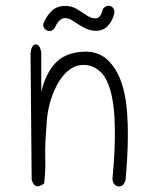

<svg xmlns="http://www.w3.org/2000/svg" viewBox="-20 -657 540 679"><path d="M88 -468Q91 -499 106 -500Q122 -500 126 -470V-332Q141 -396 175 -433Q209 -470 272 -474Q338 -479 377 -427Q397 -402 410 -364Q423 -326 428 -275Q433 -225 432 -161Q431 -97 424 -20Q416 6 396 2Q377 -4 378 -28Q385 -102 386 -161.5Q387 -221 383 -267Q374 -356 343 -395Q311 -431 267 -427Q223 -423 188 -368Q172 -341 161 -308Q150 -275 146 -236Q143 -197 141 -162.5Q139 -128 140 -99Q141 -70 139.5 -47Q138 -24 136 -8Q103 17 92 -21ZM175 -561Q171 -553 163 -549Q155 -545 147 -549Q138 -553 134.5 -561Q131 -569 135 -577Q146 -603 164 -619.5Q182 -636 210 -636Q234 -636 252 -625Q270 -614 286 -603Q302 -592 318 -592Q335 -592 342 -620Q344 -628 352 -633Q360 -638 369 -636Q377 -634 381.5 -626Q386 -618 384 -609Q378 -583 361.5 -565.5Q345 -548 318 -548Q295 -549 275.5 -560Q256 -571 240 -582Q224 -593 210 -593Q199 -593 190 -584Q181 -575 175 -561Z"/></svg>

Font: Yomogi
Style: Regular
Weight: 400
Designer: satsuyako
Foundry: satsuyako
Version: Version 3.100